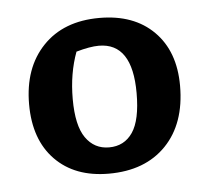

<svg xmlns="http://www.w3.org/2000/svg" viewBox="-35 -752 424 389"><g transform="rotate(-5 177.0 -558.0)"><path d="M172 -400Q103 -400 63 -441Q23 -482 23 -554Q23 -628 65 -672Q107 -716 180 -716Q250 -716 290.5 -675.5Q331 -635 331 -565Q331 -488 288.5 -444Q246 -400 172 -400ZM177 -453Q208 -453 225 -478Q242 -503 242 -558Q242 -660 174 -660Q156 -660 128 -652Q112 -609 112 -557Q112 -503 129.5 -478Q147 -453 177 -453Z"/></g></svg>

Font: Piazzolla SemiBold
Style: Regular
Weight: 600
Designer: Juan Pablo del Peral
Foundry: Huerta Tipografica
Version: Version 1.330